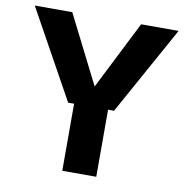

<svg xmlns="http://www.w3.org/2000/svg" viewBox="-79 -781 831 857"><g transform="rotate(10 336.0 -352.5)"><path d="M232 -304 10 -705H180L355 -358H317L492 -705H662L440 -304ZM259 0V-351H413V0Z"/></g></svg>

Font: TikTok Sans 24pt
Style: Bold
Weight: 700
Version: Version 4.000